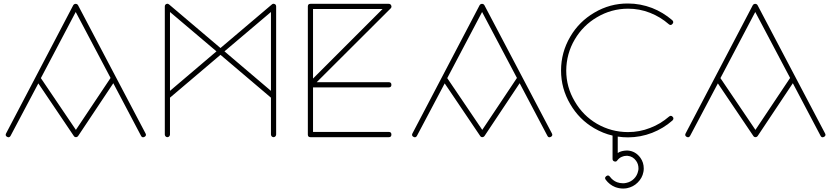

<svg xmlns="http://www.w3.org/2000/svg" viewBox="-20 -773 4774 1103"><path d="M15.1 -6.8C13.7 -3.9 12.7 -1 12.7 1.5C12.7 6.3 15.6 10.3 21 13.2C23.9 14.6 26.9 15.6 29.3 15.6C34.2 15.1 38.1 12.2 41 6.8L200.2 -293.9L403.8 7.8C409.7 17.6 422.9 17.1 429.2 7.8L630.9 -294.9L790 6.8C793 12.7 796.9 15.6 801.8 15.6C804.2 15.6 807.1 14.6 810.1 13.2C815.4 10.3 818.4 6.3 818.4 1.5C818.4 -1 817.4 -3.9 815.9 -6.8L428.2 -743.2C422.4 -753.4 407.2 -753.4 400.9 -743.2ZM415 -704.1 615.2 -325.2 416 -26.9 214.8 -324.2Z M926.8 0C926.8 7.8 933.6 15.1 941.4 15.1C949.7 15.1 956.5 7.8 956.5 0V-211.9L1246.6 -458L1536.6 -211.9V0C1536.6 7.8 1543.5 15.1 1551.3 15.1C1559.6 15.1 1566.4 7.8 1566.4 0V-735.8C1566.4 -742.7 1563.5 -747.6 1557.6 -750C1555.2 -751 1553.2 -751.5 1551.3 -751.5C1547.9 -751.5 1544.4 -750 1541.5 -747.1L1246.6 -497.1L951.7 -747.1C948.2 -750 944.8 -751.5 941.4 -751.5C939 -751.5 937 -751 935.1 -750C929.7 -747.1 926.8 -742.2 926.8 -735.8ZM956.5 -704.1 1223.6 -478 956.5 -251ZM1536.6 -704.1V-251L1269.5 -478Z M1748.5 0C1748.5 10.3 1753.4 15.1 1763.7 15.1H2213.4C2223.6 15.1 2228.5 10.3 2228.5 0C2228.5 -10.3 2223.6 -15.1 2213.4 -15.1H1778.3V-271H2213.4C2223.6 -271 2228.5 -275.9 2228.5 -285.6C2228.5 -295.9 2223.6 -300.8 2213.4 -300.8H1799.3L2224.6 -725.1C2227.5 -728 2229 -731.4 2229 -734.9C2229 -737.3 2228.5 -739.3 2227.5 -741.7C2224.6 -748 2219.7 -751 2213.4 -751H1763.7C1753.4 -751 1748.5 -746.1 1748.5 -735.8ZM1778.3 -721.2H2177.7L1778.3 -321.8Z M2349.6 -6.8C2348.1 -3.9 2347.2 -1 2347.2 1.5C2347.2 6.3 2350.1 10.3 2355.5 13.2C2358.4 14.6 2361.3 15.6 2363.8 15.6C2368.7 15.1 2372.6 12.2 2375.5 6.8L2534.7 -293.9L2738.3 7.8C2744.1 17.6 2757.3 17.1 2763.7 7.8L2965.3 -294.9L3124.5 6.8C3127.4 12.7 3131.3 15.6 3136.2 15.6C3138.7 15.6 3141.6 14.6 3144.5 13.2C3149.9 10.3 3152.8 6.3 3152.8 1.5C3152.8 -1 3151.9 -3.9 3150.4 -6.8L2762.7 -743.2C2756.8 -753.4 2741.7 -753.4 2735.4 -743.2ZM2749.5 -704.1 2949.7 -325.2 2750.5 -26.9 2549.3 -324.2Z M3460 259.8C3474.1 278.8 3492.2 293 3514.2 301.8C3528.8 307.1 3543.9 310.1 3559.1 310.1C3566.9 310.1 3574.7 309.6 3582 308.1C3606 303.2 3626.5 292.5 3643.1 275.9C3660.6 258.8 3671.9 238.3 3676.3 214.8C3677.7 208 3678.2 201.2 3678.2 194.8C3678.2 171.9 3671.9 151.9 3659.2 133.8C3641.1 108.4 3616.7 94.2 3586.9 91.8H3579.1C3564.9 92.3 3551.8 94.7 3539.1 100.1L3528.8 106V11.7C3547.9 14.6 3567.9 16.1 3587.9 16.1C3635.3 16.1 3681.6 7.3 3726.1 -9.8C3769.5 -26.9 3808.6 -50.3 3843.3 -81.1C3846.7 -84.5 3848.6 -88.4 3848.6 -91.8C3849.1 -95.2 3847.7 -98.6 3844.2 -102.1C3837.9 -109.4 3830.6 -109.4 3823.2 -103C3791 -75.2 3754.9 -53.2 3714.8 -38.1C3674.3 -22 3631.8 -14.2 3587.9 -14.2C3523.9 -14.2 3464.4 -30.3 3409.2 -62C3356 -93.3 3313.5 -135.7 3282.2 -189.9C3249.5 -244.6 3232.9 -303.7 3232.9 -367.7C3233.4 -431.6 3249.5 -491.7 3282.2 -546.9C3313.5 -600.1 3356 -642.6 3409.2 -673.8C3464.4 -706.5 3523.9 -723.1 3587.9 -723.1C3631.8 -723.1 3674.3 -715.3 3714.8 -699.2C3754.4 -683.6 3790.5 -661.6 3822.3 -633.8C3829.6 -627.4 3836.9 -627.9 3843.3 -635.7C3846.2 -639.2 3847.7 -642.6 3847.7 -646C3847.7 -649.9 3845.7 -653.8 3841.8 -657.2C3807.1 -687 3768.6 -710.4 3726.1 -727.1C3681.2 -744.1 3635.3 -752.9 3587.9 -752.9C3518.6 -753.4 3454.1 -735.8 3394 -700.2C3335.9 -666 3289.6 -620.1 3255.9 -562C3220.7 -502 3203.1 -437.5 3203.1 -368.2C3203.1 -298.8 3220.7 -234.4 3255.9 -174.8C3290 -116.2 3335.9 -69.8 3394 -36.1C3427.7 -16.6 3462.4 -2.4 3499 5.9V140.1C3499 147.5 3502.4 151.9 3509.3 154.3C3516.6 156.7 3522 154.8 3525.9 148.9C3532.7 139.6 3541.5 132.3 3552.2 127.9C3560.5 124 3569.8 122.1 3579.1 122.1H3585C3606 124 3622.1 133.8 3634.3 150.9C3643.6 163.6 3647.9 178.2 3647.9 194.8C3647.9 199.7 3647.5 204.6 3646 209C3642.6 226.1 3634.8 241.2 3622.1 253.9C3609.4 266.6 3594.2 274.4 3577.1 277.8C3570.8 279.3 3564.9 279.8 3559.1 279.8C3546.9 279.8 3535.6 277.8 3524.9 273.9C3508.3 267.6 3494.6 256.8 3483.9 242.2C3478 233.9 3471.2 232.9 3462.9 238.8C3458.5 242.2 3456.1 246.1 3456.1 250.5C3456.1 252.9 3457.5 256.3 3460 259.8Z M3918.9 -6.8C3917.5 -3.9 3916.5 -1 3916.5 1.5C3916.5 6.3 3919.4 10.3 3924.8 13.2C3927.7 14.6 3930.7 15.6 3933.1 15.6C3938 15.1 3941.9 12.2 3944.8 6.8L4104 -293.9L4307.6 7.8C4313.5 17.6 4326.7 17.1 4333 7.8L4534.7 -294.9L4693.8 6.8C4696.8 12.7 4700.7 15.6 4705.6 15.6C4708 15.6 4710.9 14.6 4713.9 13.2C4719.2 10.3 4722.2 6.3 4722.2 1.5C4722.2 -1 4721.2 -3.9 4719.7 -6.8L4332 -743.2C4326.2 -753.4 4311 -753.4 4304.7 -743.2ZM4318.8 -704.1 4519 -325.2 4319.8 -26.9 4118.7 -324.2Z"/></svg>

Font: Nemoy
Style: Light
Weight: 300
Designer: BSozoo
Foundry: BSozoo
Version: Version 001.000